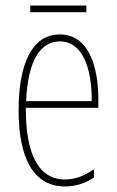

<svg xmlns="http://www.w3.org/2000/svg" viewBox="-20 -661 420 691"><path d="M291 -641H89V-617H291ZM195 -537C94 -537 47 -429 47 -264C47 -94 99 10 214 10C255 10 290 -3 318 -22V-52C283 -27 249 -15 214 -15C119 -15 72 -106 73 -273H334V-301C334 -421 300 -537 195 -537ZM195 -512C278 -512 311 -414 310 -297H74C80 -442 125 -512 195 -512Z"/></svg>

Font: Noto Sans Myanmar ExtraCondensed Thin
Style: Regular
Weight: 100
Width: 2
Designer: Monotype Design Team
Foundry: Monotype Imaging Inc.
Version: Version 2.107